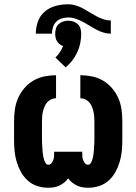

<svg xmlns="http://www.w3.org/2000/svg" viewBox="-20 -873 640 901"><path d="M205 8Q180 8 155 0Q130 -8 110.5 -25.5Q91 -43 78.5 -65.5Q66 -88 58.5 -113Q51 -138 48.5 -163.5Q46 -189 46 -215V-305Q46 -333 50 -360.5Q54 -388 65 -413Q76 -438 94.5 -459.5Q113 -481 137 -495Q161 -509 188.5 -514.5Q216 -520 243 -520V-412Q231 -412 220.5 -407Q210 -402 202 -393.5Q194 -385 189.5 -374Q185 -363 182 -351.5Q179 -340 178 -328.5Q177 -317 177 -305V-215Q177 -207 177.5 -199Q178 -191 178.5 -183.5Q179 -176 179.5 -168Q180 -160 181 -152Q182 -144 183.5 -136.5Q185 -129 187.5 -121.5Q190 -114 194.5 -107Q199 -100 207 -100Q216 -100 221.5 -107Q227 -114 230 -122Q233 -130 233.5 -138.5Q234 -147 234 -156V-161H366V-156Q366 -147 366.5 -138.5Q367 -130 370 -122Q373 -114 378.5 -107Q384 -100 393 -100Q401 -100 405.5 -107Q410 -114 412.5 -121.5Q415 -129 416.5 -136.5Q418 -144 419 -152Q420 -160 420.5 -168Q421 -176 421.5 -183.5Q422 -191 422.5 -199Q423 -207 423 -215V-305Q423 -317 422 -328.5Q421 -340 418 -351.5Q415 -363 410.5 -374Q406 -385 398 -393.5Q390 -402 379.5 -407Q369 -412 357 -412V-520Q384 -520 411.5 -514.5Q439 -509 463 -495Q487 -481 505.5 -459.5Q524 -438 535 -413Q546 -388 550 -360.5Q554 -333 554 -305V-215Q554 -189 551.5 -163.5Q549 -138 541.5 -113Q534 -88 521.5 -65.5Q509 -43 489.5 -25.5Q470 -8 445 0Q420 8 395 8Q381 8 367.5 6Q354 4 341.5 -2Q329 -8 318.5 -16.5Q308 -25 300 -36Q292 -25 281.5 -16.5Q271 -8 258.5 -2Q246 4 232.5 6Q219 8 205 8ZM148 -715Q148 -744 158 -772Q168 -800 190.5 -819Q213 -838 242 -845.5Q271 -853 300 -853Q318 -853 335.5 -847.5Q353 -842 369 -833.5Q385 -825 400 -815.5Q415 -806 431 -797.5Q447 -789 464.5 -783Q482 -777 500 -777V-715Q482 -715 464.5 -720.5Q447 -726 431 -734.5Q415 -743 400 -752.5Q385 -762 369 -770.5Q353 -779 335.5 -785Q318 -791 300 -791Q285 -791 270 -786.5Q255 -782 244 -771Q233 -760 228.5 -745Q224 -730 224 -715ZM288 -557 240 -603Q252 -614 261 -628Q270 -642 276 -657Q267 -660 260 -665.5Q253 -671 248 -679Q243 -687 241 -696Q239 -705 239 -715Q239 -727 242.5 -739Q246 -751 255 -759.5Q264 -768 276 -772Q288 -776 300 -776Q312 -776 324 -772Q336 -768 345 -759.5Q354 -751 357.5 -739Q361 -727 361 -715Q361 -692 356.5 -670Q352 -648 342.5 -627.5Q333 -607 319 -589Q305 -571 288 -557Z"/></svg>

Font: Iosevka Custom Heavy Extended
Style: Regular
Weight: 900
Width: 7
Monospace: yes
Designer: Belleve Invis
Foundry: Belleve Invis
Version: Version 11.2.4; ttfautohint (v1.8.4)